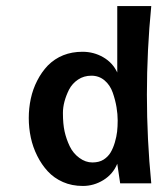

<svg xmlns="http://www.w3.org/2000/svg" viewBox="-20 -613 527 642"><path d="M210.9 -313.5Q190.4 -272 190.4 -235.4Q190.4 -198.7 196 -173.3Q201.7 -147.9 213.1 -124Q224.6 -100.1 245.4 -85Q266.1 -69.8 288.8 -69.8Q311.5 -69.8 326.4 -79.3Q341.3 -88.9 349.9 -103.3Q358.4 -117.7 364 -136.7Q369.6 -155.8 371.6 -172.9Q373.5 -189.9 373.5 -210.4Q373.5 -231 369.6 -254.6Q365.7 -278.3 356.9 -303.5Q348.1 -328.6 329.6 -344.2Q311 -359.9 285.6 -359.9Q260.3 -359.9 241 -346.9Q221.7 -334 210.9 -313.5ZM485.8 0H381.8L372.1 -65.4Q357.9 -30.8 325.9 -11Q293.9 8.8 257.1 8.8Q220.2 8.8 190.4 -4.4Q160.6 -17.6 139.9 -40Q119.1 -62.5 104.5 -91.8Q89.8 -121.1 83 -153.1Q76.2 -185.1 76.2 -218.3Q76.2 -251.5 83 -283.2Q89.8 -314.9 104.5 -343.5Q119.1 -372.1 139.6 -393.6Q185.5 -439.9 255.9 -439.9Q293.5 -439.9 325.2 -421.6Q356.9 -403.3 372.1 -370.6V-592.8H485.8Q471.2 -444.8 471.2 -296.4Q471.2 -147.9 485.8 0Z"/></svg>

Font: Rachana
Style: Bold
Weight: 700
Designer: Hussain KH
Foundry: Hussain KH, Rajeesh K Nambiar, Santhosh Thottingal, Swathanthra Malayalam Computing (http://smc.org.in)
Version: Version 7.0.0+20221109